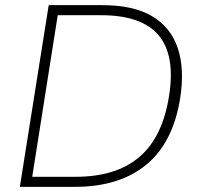

<svg xmlns="http://www.w3.org/2000/svg" viewBox="-20 -725 773 745"><path d="M57 0 169 -705H378Q497 -705 569.5 -662.5Q642 -620 669.5 -539Q697 -458 679 -343Q651 -170 546.5 -85Q442 0 271 0ZM105 -39H273Q431 -39 521 -116Q611 -193 636 -353Q661 -510 595.5 -588Q530 -666 372 -666H204Z"/></svg>

Font: Mulish ExtraLight
Style: Italic
Weight: 200
Italic angle: -9°
Designer: Vernon Adams
Foundry: Vernon Adams
Version: Version 3.603